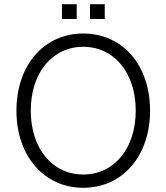

<svg xmlns="http://www.w3.org/2000/svg" viewBox="-20 -875 790 911"><path d="M375 16C562 16 692 -135 692 -350C692 -566 562 -716 375 -716C189 -716 58 -566 58 -350C58 -135 189 16 375 16ZM375 -47C228 -47 126 -171 126 -350C126 -529 228 -653 375 -653C522 -653 624 -529 624 -350C624 -171 522 -47 375 -47ZM407 -785H477V-855H407ZM274 -785H344V-855H274Z"/></svg>

Font: Uncut Sans Book
Style: Regular
Weight: 350
Designer: Kasper Nordkvist
Foundry: UNCUT.wtf
Version: Version 1.304;Glyphs 3.2 (3246)